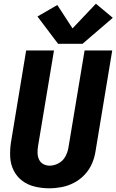

<svg xmlns="http://www.w3.org/2000/svg" viewBox="-20 -1007 628 1035"><path d="M245 8Q279 8 313 1.5Q347 -5 379.5 -22Q412 -39 437 -66Q462 -93 476 -125.5Q490 -158 495 -192L585 -735H436L349 -212Q345 -187 332.5 -163.5Q320 -140 296 -127Q272 -114 248 -114Q229 -114 213.5 -122.5Q198 -131 190.5 -147Q183 -163 182.5 -181.5Q182 -200 185 -219L271 -735H121L39 -239Q33 -199 35 -160Q37 -121 54 -87.5Q71 -54 100.5 -32Q130 -10 168 -1Q206 8 245 8ZM293 -771H425L588 -911L497 -987L371 -854L289 -980L182 -918Z"/></svg>

Font: Iosevka Sparkle Heavy Oblique
Style: Regular
Weight: 900
Italic angle: -9°
Designer: Belleve Invis
Foundry: Belleve Invis
Version: Version 4.5.0; ttfautohint (v1.8.3)